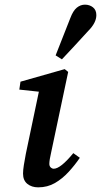

<svg xmlns="http://www.w3.org/2000/svg" viewBox="-20 -791 434 825"><path d="M79 -45Q79 -60 82.5 -82Q86 -104 91 -130L147 -397L63 -406L68 -440L258 -494L273 -482L200 -137Q192 -103 192 -87Q192 -77 198 -71.5Q204 -66 211 -66Q240 -66 295 -133L323 -113Q302 -82 275 -52.5Q248 -23 216 -4.5Q184 14 144 14Q116 14 97.5 -1Q79 -16 79 -45ZM219 -553Q235 -593 250.5 -633Q266 -673 282 -713Q294 -745 310 -758Q326 -771 345 -771Q365 -771 379.5 -759.5Q394 -748 394 -726Q394 -693 359 -658Q331 -627 303 -597Q275 -567 246 -536Z"/></svg>

Font: Source Serif Pro SemiBold
Style: Italic
Weight: 600
Italic angle: -12°
Designer: Frank Grießhammer
Foundry: Adobe Systems Incorporated
Version: Version 3.001;hotconv 1.0.111;makeotfexe 2.5.65597